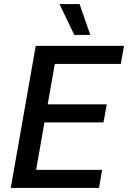

<svg xmlns="http://www.w3.org/2000/svg" viewBox="-20 -926 631 946"><path d="M156 -700H591L575 -611H250L215 -412H506L490 -323H199L158 -89H483L468 0H33ZM273 -906H372L425 -754H346Z"/></svg>

Font: Sarabun Medium
Style: Italic
Weight: 500
Italic angle: -10°
Designer: Suppakit Chalermlarp | Katatrad Co.,Ltd.
Foundry: Cadson Demak Co.,Ltd.
Version: Version 1.000; ttfautohint (v1.6)